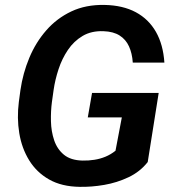

<svg xmlns="http://www.w3.org/2000/svg" viewBox="-20 -741 701 771"><path d="M617.2 -367.7 573.2 -90.3Q542.5 -51.3 496.1 -29.3Q449.7 -7.3 398.4 1.5Q347.2 10.3 299.8 9.3Q227.5 8.3 177.2 -20.3Q127 -48.8 97.2 -97.2Q67.4 -145.5 57.4 -206.3Q47.4 -267.1 55.7 -332L62 -378.9Q71.8 -446.8 97.7 -508.8Q123.5 -570.8 165.8 -619.1Q208 -667.5 266.4 -695.1Q324.7 -722.7 399.9 -721.2Q473.6 -719.7 525.4 -691.9Q577.1 -664.1 606.2 -613Q635.3 -562 640.1 -489.7H513.2Q510.7 -526.9 498 -554.7Q485.4 -582.5 460.4 -598.4Q435.5 -614.3 396 -615.7Q347.2 -617.7 311.8 -596.7Q276.4 -575.7 252.7 -540.5Q229 -505.4 215.1 -463.1Q201.2 -420.9 195.3 -379.9L188.5 -331.5Q183.6 -294.4 184.6 -253.9Q185.5 -213.4 197.5 -177.7Q209.5 -142.1 236.8 -119.6Q264.2 -97.2 311.5 -96.2Q335.9 -95.7 359.1 -99.4Q382.3 -103 403.6 -111.8Q424.8 -120.6 443.8 -135.7L469.2 -269.5H332.5L349.6 -367.7Z"/></svg>

Font: Roboto SemiBold
Style: Italic
Weight: 600
Designer: Christian Robertson
Foundry: Google
Version: Version 3.009; 2024